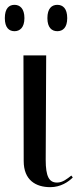

<svg xmlns="http://www.w3.org/2000/svg" viewBox="-29 -765 327 794"><path d="M208 -636C231 -636 249 -651 249 -690C249 -730 231 -745 208 -745C185 -745 167 -730 167 -690C167 -651 185 -636 208 -636ZM31 -636C53 -636 72 -651 72 -690C72 -730 53 -745 31 -745C8 -745 -9 -730 -9 -690C-9 -651 8 -636 31 -636ZM179 9C222 9 254 -13 272 -31L266 -39C248 -25 230 -10 207 -10C174 -10 160 -35 160 -104L162 -536H68L69 -99C69 -20 119 9 179 9Z"/></svg>

Font: Noto Serif Display SemiCondensed
Style: Regular
Weight: 400
Width: 4
Designer: Monotype Design Team
Foundry: Monotype Imaging Inc.
Version: Version 2.009